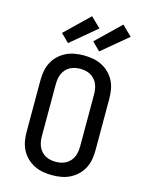

<svg xmlns="http://www.w3.org/2000/svg" viewBox="-143 -1070 886 1163"><g transform="rotate(15 300.0 -488.5)"><path d="M300 8Q271 8 242.5 3Q214 -2 188 -15Q162 -28 141 -48.5Q120 -69 107 -94.5Q94 -120 89 -148.5Q84 -177 84 -206V-529Q84 -558 89 -586.5Q94 -615 107 -640.5Q120 -666 141 -686.5Q162 -707 188 -720Q214 -733 242.5 -738Q271 -743 300 -743Q329 -743 357.5 -738Q386 -733 412 -720Q438 -707 459 -686.5Q480 -666 493 -640.5Q506 -615 511 -586.5Q516 -558 516 -529V-206Q516 -177 511 -148.5Q506 -120 493 -94.5Q480 -69 459 -48.5Q438 -28 412 -15Q386 -2 357.5 3Q329 8 300 8ZM300 -76Q317 -76 333.5 -79.5Q350 -83 364.5 -91Q379 -99 390.5 -112Q402 -125 408.5 -140.5Q415 -156 417.5 -172.5Q420 -189 420 -206V-529Q420 -546 417.5 -562.5Q415 -579 408.5 -594.5Q402 -610 390.5 -623Q379 -636 364.5 -644Q350 -652 333.5 -655.5Q317 -659 300 -659Q283 -659 266.5 -655.5Q250 -652 235.5 -644Q221 -636 209.5 -623Q198 -610 191.5 -594.5Q185 -579 182.5 -562.5Q180 -546 180 -529V-206Q180 -189 182.5 -172.5Q185 -156 191.5 -140.5Q198 -125 209.5 -112Q221 -99 235.5 -91Q250 -83 266.5 -79.5Q283 -76 300 -76ZM382 -790 332 -840 482 -985 544 -925ZM187 -790 136 -840 286 -985 348 -925Z"/></g></svg>

Font: Iosevka HT Medium Extended
Style: Regular
Weight: 500
Width: 7
Monospace: yes
Designer: Belleve Invis
Foundry: Belleve Invis
Version: Version 32.3.0; ttfautohint (v1.8.4)